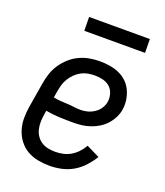

<svg xmlns="http://www.w3.org/2000/svg" viewBox="-132 -794 765 891"><g transform="rotate(20 250.0 -348.0)"><path d="M218 8Q188 8 159 2.5Q130 -3 106 -17Q82 -31 65 -53.5Q48 -76 39.5 -103Q31 -130 31 -159.5Q31 -189 36 -219L56 -339Q60 -364 68 -389Q76 -414 91 -436.5Q106 -459 126.5 -477.5Q147 -496 171.5 -507.5Q196 -519 221.5 -523.5Q247 -528 272 -528Q297 -528 321.5 -524Q346 -520 367.5 -510.5Q389 -501 406 -485Q423 -469 433 -448Q443 -427 447 -402.5Q451 -378 447 -353Q444 -333 434 -313Q424 -293 409 -276.5Q394 -260 375 -248.5Q356 -237 335.5 -230Q315 -223 294 -220.5Q273 -218 252 -218Q218 -218 183 -219.5Q148 -221 116 -227L113 -208Q110 -189 109.5 -171Q109 -153 113 -135.5Q117 -118 126.5 -103.5Q136 -89 150 -79.5Q164 -70 182 -66Q200 -62 218 -62Q238 -62 257.5 -66Q277 -70 295 -80.5Q313 -91 327.5 -106.5Q342 -122 352 -140L417 -108Q401 -82 380 -59Q359 -36 332.5 -20.5Q306 -5 276 1.5Q246 8 218 8ZM264 -285Q281 -285 298 -289.5Q315 -294 331 -304.5Q347 -315 357 -330.5Q367 -346 370 -363Q373 -384 367 -403.5Q361 -423 347 -435.5Q333 -448 313.5 -453Q294 -458 273 -458Q256 -458 239 -455Q222 -452 206 -443.5Q190 -435 177 -422Q164 -409 154.5 -393.5Q145 -378 140.5 -361.5Q136 -345 133 -328L128 -297Q143 -294 160.5 -292.5Q178 -291 195.5 -290.5Q213 -290 229.5 -287.5Q246 -285 264 -285ZM155 -636 154 -704H454L455 -636Z"/></g></svg>

Font: Iosevka Algr
Style: Italic
Weight: 400
Italic angle: -9°
Monospace: yes
Designer: Belleve Invis
Foundry: Belleve Invis
Version: Version 26.0.2; ttfautohint (v1.8.3)